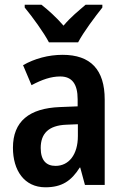

<svg xmlns="http://www.w3.org/2000/svg" viewBox="-20 -786 531 816"><path d="M188 -606H312C335 -650 384 -715 415 -754V-766H344C314 -740 282 -715 250 -677C219 -713 183 -745 156 -766H85V-754C118 -714 166 -648 188 -606ZM246 -553C186 -553 127 -537 78 -509L114 -424C159 -448 197 -461 236 -461C286 -461 310 -429 310 -364V-334L235 -331C104 -326 35 -270 35 -158C35 -62 83 10 173 10C243 10 283 -17 319 -74H321L341 0H425V-363C425 -490 365 -553 246 -553ZM262 -256 311 -258V-208C311 -128 272 -81 216 -81C177 -81 153 -104 153 -157C153 -217 185 -253 262 -256Z"/></svg>

Font: Noto Sans Sinhala UI Condensed SemiBold
Style: Regular
Weight: 600
Width: 3
Designer: Jelle Bosma - Monotype Design Team
Foundry: Monotype Imaging Inc.
Version: Version 2.006